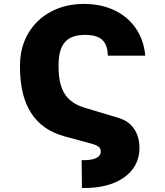

<svg xmlns="http://www.w3.org/2000/svg" viewBox="-20 -757 834 969"><path d="M393.5 191.8 392 51.1Q488.6 54 488.6 6.4Q488.6 -7.8 477.6 -16.5Q466.6 -25.2 438.9 -32.7L305.4 -68.9Q81 -130 81 -417.6V-427.6Q81 -517 122 -587.7Q163 -658.4 236.5 -697.8Q310 -737.2 403.4 -737.2Q489.7 -737.2 557.5 -705.1Q625.4 -672.9 665.8 -613.6Q706.3 -554.3 713.1 -475.9H524.1Q523.4 -530.9 495.9 -555.9Q468.4 -581 409.1 -581Q339.8 -581 307.7 -544.4Q275.6 -507.8 275.6 -429V-417.6Q275.6 -332.4 306.3 -283.7Q337 -235.1 403.4 -214.5L578.1 -161.9Q628.9 -147 656.2 -107.6Q683.6 -68.2 683.9 -10.7Q683.6 84.5 604.9 139.4Q526.3 194.2 393.5 191.8Z"/></svg>

Font: Karasuma Gothic
Style: Black
Weight: 900
Designer: Rasmus Andersson / Ryoko Nishizuka
Foundry: Genbu
Version: Version 1.00